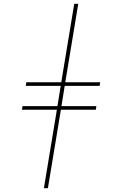

<svg xmlns="http://www.w3.org/2000/svg" viewBox="-20 -843 640 1006"><path d="M210 143 278 -268H95L98 -287H281L298 -393H115L118 -412H301L369 -823H390L322 -412H505L502 -393H319L302 -287H485L482 -268H299L231 143Z"/></svg>

Font: Iosevka Slab Thin Extended
Style: Italic
Weight: 100
Width: 7
Italic angle: -9°
Monospace: yes
Designer: Belleve Invis
Foundry: Belleve Invis
Version: Version 11.1.0; ttfautohint (v1.8.3)